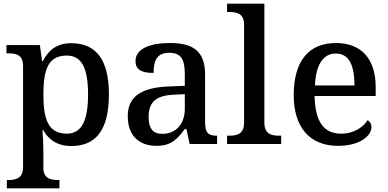

<svg xmlns="http://www.w3.org/2000/svg" viewBox="-20 -780 2103 1040"><path d="M17 240H302V195H294C254 195 215 187 215 129V40C215 14 213 -39 210 -75H214C243 -24 290 11 367 11C498 11 570 -75 570 -268C570 -461 498 -546 365 -546C288 -546 242 -508 212 -449H208L196 -536H15V-491H27C69 -491 105 -482 105 -422V125C105 186 66 195 26 195H17ZM342 -56C244 -56 215 -129 215 -268C215 -409 244 -479 342 -479C424 -479 457 -408 457 -269C457 -130 424 -56 342 -56Z M827 10C908 10 939 -26 981 -81H990L1007 0H1156V-45H1153C1108 -45 1091 -61 1091 -117V-375C1091 -501 1028 -547 901 -547C798 -547 714 -519 714 -449C714 -402 747 -385 812 -385C812 -448 827 -494 897 -494C971 -494 981 -444 981 -373V-315L899 -312C746 -307 672 -257 672 -151C672 -41 738 10 827 10ZM859 -55C808 -55 785 -85 785 -146C785 -222 819 -263 922 -267L981 -270V-191C981 -108 933 -55 859 -55Z M1210 0H1503V-45H1491C1450 -45 1412 -54 1412 -115V-760H1210V-715H1223C1262 -715 1302 -706 1302 -649V-115C1302 -54 1263 -45 1223 -45H1210Z M1810 10C1934 10 1992 -47 1992 -91C1992 -110 1982 -124 1971 -129C1947 -91 1897 -56 1828 -56C1736 -56 1687 -117 1684 -260H2015V-307C2015 -466 1933 -547 1800 -547C1654 -547 1571 -452 1571 -264C1571 -91 1658 10 1810 10ZM1900 -317H1686C1691 -429 1730 -490 1799 -490C1873 -490 1900 -422 1900 -317Z"/></svg>

Font: Noto Serif Medium
Style: Regular
Weight: 500
Designer: Monotype Design Team
Foundry: Monotype Imaging Inc.
Version: Version 2.013